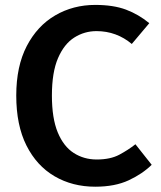

<svg xmlns="http://www.w3.org/2000/svg" viewBox="-20 -726 640 762"><path d="M358 -706.5Q430 -706.5 480 -687.8Q530 -669 572.5 -634L503 -551.5Q473.5 -576.5 438.2 -589.5Q403 -602.5 363 -602.5Q315 -602.5 274.8 -577Q234.5 -551.5 210.2 -495.2Q186 -439 186 -347Q186 -256.5 209.2 -200.5Q232.5 -144.5 272.8 -118.8Q313 -93 364 -93Q418 -93 453.5 -112Q489 -131 517.5 -153.5L582 -72Q545.5 -36 490.8 -10.5Q436 15 358 15Q267.5 15 196.5 -26.5Q125.5 -68 85 -148.5Q44.5 -229 44.5 -347Q44.5 -463 86.2 -543.2Q128 -623.5 199.2 -665Q270.5 -706.5 358 -706.5Z"/></svg>

Font: Fira Code Light SemiBold
Style: Regular
Weight: 600
Monospace: yes
Version: Version 5.002